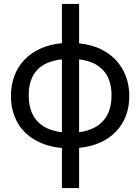

<svg xmlns="http://www.w3.org/2000/svg" viewBox="-20 -750 718 983"><path d="M385 -528Q446 -522 493.5 -499.5Q541 -477 574 -441.5Q607 -406 624.5 -359.5Q642 -313 642 -258Q642 -203 624.5 -157Q607 -111 574 -76.5Q541 -42 493.5 -20.5Q446 1 385 7V213H297V8Q235 2 186.5 -19.5Q138 -41 104.5 -75.5Q71 -110 53.5 -156.5Q36 -203 36 -258Q36 -314 53.5 -361Q71 -408 104.5 -443.5Q138 -479 186.5 -501Q235 -523 297 -529V-730H385ZM297 -446Q127 -428 127 -262Q127 -178 170 -130.5Q213 -83 297 -73ZM385 -73Q466 -84 508.5 -131.5Q551 -179 551 -262Q551 -343 509 -389.5Q467 -436 385 -446Z"/></svg>

Font: PTCRaleway Medium
Style: Regular
Weight: 500
Designer: Matt McInerney, Pablo Impallari, Rodrigo Fuenzalida
Foundry: Matt McInerney, Pablo Impallari, Rodrigo Fuenzalida
Version: Version 3.000g; ttfautohint (v1.5) -l 8 -r 28 -G 28 -x 14 -D